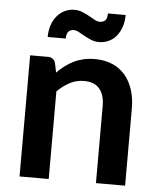

<svg xmlns="http://www.w3.org/2000/svg" viewBox="-52 -765 668 810"><g transform="rotate(5 282.0 -360.0)"><path d="M61 0ZM61 0V-513H136.5Q160.5 -513 168 -490.5L176.5 -450Q192 -466 209.2 -479Q226.5 -492 245.8 -501.5Q265 -511 287 -516Q309 -521 335 -521Q377 -521 409.5 -506.8Q442 -492.5 463.8 -466.8Q485.5 -441 496.8 -405.2Q508 -369.5 508 -326.5V0H384.5V-326.5Q384.5 -373.5 363 -399.2Q341.5 -425 297.5 -425Q265.5 -425 237.5 -410.5Q209.5 -396 184.5 -371V0ZM340.5 -679.5Q355.5 -679.5 364 -687.8Q372.5 -696 372.5 -717.5H447.5Q447.5 -689.5 439.8 -666.8Q432 -644 418.5 -627.8Q405 -611.5 386.2 -602.8Q367.5 -594 345 -594Q327 -594 311.5 -600.5Q296 -607 282.5 -614.5Q269 -622 257.2 -628.5Q245.5 -635 235.5 -635Q221 -635 212.8 -626.2Q204.5 -617.5 204.5 -596.5H128Q128 -624.5 135.8 -647.2Q143.5 -670 157.5 -686.2Q171.5 -702.5 190.2 -711.5Q209 -720.5 231 -720.5Q249 -720.5 264.8 -714Q280.5 -707.5 294 -700Q307.5 -692.5 319 -686Q330.5 -679.5 340.5 -679.5Z"/></g></svg>

Font: Lato
Style: Bold
Weight: 700
Designer: Lukasz Dziedzic
Foundry: tyPoland Lukasz Dziedzic
Version: Version 2.007; 2014-02-27